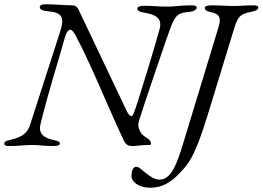

<svg xmlns="http://www.w3.org/2000/svg" viewBox="-28 -678 1228 898"><path d="M16 5C66 5 82 0 123 0C157 0 172 5 222 5C238 5 252 2 252 -6C252 -15 243 -19 223 -23C172 -33 152 -58 161 -96C196 -241 249 -406 276 -505C282 -527 293 -539 300 -539C307 -539 316 -530 324 -515C402 -369 479 -172 551 -21C561 0 572 5 593 5C610 5 633 0 670 0C674 0 678 0 678 -6C678 -19 670 -25 659 -33C648 -41 634 -47 626 -66C619 -82 616 -92 622 -113C635 -158 762 -531 772 -555C794 -607 804 -618 855 -622C878 -624 892 -633 892 -642C892 -650 885 -653 869 -653C812 -653 793 -647 754 -647C715 -647 683 -651 647 -651C631 -651 614 -647 614 -639C614 -630 621 -623 641 -620C705 -610 730 -591 719 -544C712 -513 617 -198 600 -155C594 -140 592 -135 587 -135C580 -135 570 -148 567 -154L338 -636C333 -646 323 -653 312 -653C278 -653 237 -658 183 -658C176 -658 158 -657 158 -644C158 -633 174 -627 197 -625C273 -620 271 -586 252 -526L113 -95C103 -63 84 -38 21 -24C-2 -19 -8 -15 -8 -6C-8 2 0 5 16 5ZM676 200C731 200 773 173 810 134C848 94 880 68 944 -142L1069 -551C1084 -597 1095 -613 1144 -622C1167 -626 1180 -633 1180 -642C1180 -650 1173 -653 1157 -653C1107 -653 1102 -650 1068 -650C1025 -650 1011 -653 961 -653C945 -653 930 -650 930 -642C930 -633 935 -626 955 -622C999 -613 1008 -597 994 -551L825 5C786 134 756 162 717 162C695 162 675 147 659 135C638 120 622 102 611 102C594 102 587 119 587 147C587 169 616 200 676 200Z"/></svg>

Font: EB Garamond
Style: Italic
Weight: 400
Italic angle: -17.2°
Designer: Georg Duffner and Octavio Pardo
Foundry: Georg Duffner
Version: Version 1.000;PS 001.000;hotconv 1.0.88;makeotf.lib2.5.64775